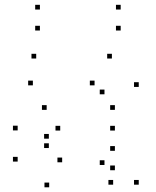

<svg xmlns="http://www.w3.org/2000/svg" viewBox="-20 -772 660 813"><path d="M567.5 10V-10H547.5V10ZM567.5 -403.9V-423.9H547.5V-403.9ZM453.8 -524.2V-544.2H433.8V-524.2ZM133.3 -524.2V-544.2H113.3V-524.2ZM119.2 -410.6V-430.6H99.2V-410.6ZM380.4 -410.6V-430.6H360.4V-410.6ZM422.4 -372.7V-392.7H402.4V-372.7ZM422.4 -73.4V-93.4H402.4V-73.4ZM459.1 10V-10H439.1V10ZM466.5 -51.2V-71.2H446.5V-51.2ZM466.5 -133.4V-153.4H446.5V-133.4ZM243.2 -84.8V-104.8H223.2V-84.8ZM186.8 -145.2V-165.2H166.8V-145.2ZM186.8 -184.8V-204.8H166.8V-184.8ZM235 -219.2V-239.2H215V-219.2ZM466.5 -219.2V-239.2H446.5V-219.2ZM466.5 -306.8V-326.8H446.5V-306.8ZM177.6 -306.8V-326.8H157.6V-306.8ZM54.8 -219.8V-239.8H34.8V-219.8ZM54.8 -87.8V-107.8H34.8V-87.8ZM188.3 21.1V1.1H168.3V21.1ZM491 -642.8V-662.8H471V-642.8ZM491 -731.6V-751.6H471V-731.6ZM149 -731.6V-751.6H129V-731.6ZM149 -642.8V-662.8H129V-642.8Z"/></svg>

Font: Monaspace Krypton Dots Var
Style: Regular
Weight: 400
Designer: Riley Cran and the Lettermatic Team
Version: Version 1.100 (Monaspace Krypton Dots)